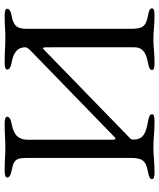

<svg xmlns="http://www.w3.org/2000/svg" viewBox="52 -746 698 843"><g transform="rotate(-90 401.5 -324.0)"><path d="M210 -551C210 -590 228 -613 278 -622C301 -626 311 -633 311 -642C311 -650 299 -653 282 -653C228 -653 217 -650 176 -650C136 -650 127 -653 73 -653C56 -653 44 -650 44 -642C44 -633 54 -626 77 -622C127 -613 130 -597 130 -551V-99C130 -51 120 -33 70 -24C47 -20 37 -15 37 -6C37 2 49 5 66 5C120 5 133 0 176 0C222 0 239 5 293 5C310 5 322 2 322 -6C322 -15 312 -20 289 -24C243 -32 211 -43 211 -85C211 -97 210 -96 218 -104L606 -481C608 -483 611 -485 612 -485C616 -485 616 -477 616 -434V-85C616 -46 591 -32 549 -24C526 -20 516 -15 516 -6C516 2 528 5 545 5C599 5 610 0 652 0C693 0 704 5 758 5C775 5 787 2 787 -6C787 -15 777 -20 754 -24C704 -33 697 -51 697 -100V-552C697 -590 702 -613 752 -622C775 -626 785 -633 785 -642C785 -650 773 -653 756 -653C702 -653 699 -650 663 -650C618 -650 601 -653 547 -653C530 -653 518 -650 518 -642C518 -633 528 -626 551 -622C594 -614 616 -596 616 -562C616 -557 611 -549 601 -539L221 -170C214 -163 210 -167 210 -181Z"/></g></svg>

Font: EB Garamond SC 08
Style: Regular
Weight: 400
Version: Version 0.016